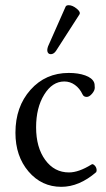

<svg xmlns="http://www.w3.org/2000/svg" viewBox="-20 -704 407 735"><path d="M194.8 -509.8Q187 -498 176.8 -496.8Q166.5 -495.6 162.6 -503.9Q158.7 -512.2 164.1 -526.9L231 -678.2Q233.4 -684.1 243.2 -684.1Q257.3 -684.1 273.4 -671.1Q289.6 -658.2 284.2 -648.9ZM214.8 11.2Q139.2 11.2 89.1 -47.6Q39.1 -106.4 39.1 -195.8Q39.1 -295.4 96.7 -360.1Q154.3 -424.8 243.2 -424.8Q279.8 -424.8 306.2 -415.3Q332.5 -405.8 339.8 -389.2Q342.8 -383.3 342.8 -368.2Q342.8 -357.4 332.3 -345.2Q321.8 -333 312 -333Q300.3 -333 295.9 -342.8Q285.2 -365.7 266.8 -378.9Q248.5 -392.1 226.1 -392.1Q180.2 -392.1 149.2 -341.8Q118.2 -291.5 118.2 -216.8Q118.2 -139.6 153.1 -91.8Q188 -43.9 244.1 -43.9Q281.2 -43.9 330.1 -74.2Q334.5 -77.6 340.8 -72Q347.2 -66.4 349.1 -58.6Q351.1 -50.8 348.1 -44.9Q283.2 11.2 214.8 11.2Z"/></svg>

Font: Junicode SmCond
Style: Regular
Weight: 400
Width: 4
Designer: Peter S. Baker
Version: Version 2.206